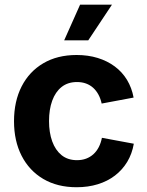

<svg xmlns="http://www.w3.org/2000/svg" viewBox="-20 -787 628 818"><path d="M306.4 10.7Q224.3 10.7 164.4 -24.6Q104.6 -59.9 72.1 -123.3Q39.7 -186.6 39.7 -270.6Q39.7 -355.2 72.1 -418.7Q104.6 -482.2 164.4 -517.4Q224.3 -552.7 306.4 -552.7Q355.2 -552.7 396.2 -540.1Q437.1 -527.5 468.8 -504Q500.5 -480.5 521 -446.9Q541.4 -413.2 549.2 -371.3L413.1 -345.8Q408.6 -367 399.4 -383.9Q390.2 -400.9 377 -412.9Q363.7 -424.9 346.4 -431.2Q329.1 -437.5 308 -437.5Q268.9 -437.5 242.4 -416.4Q216 -395.4 202.4 -357.9Q188.9 -320.5 188.9 -271.1Q188.9 -222.4 202.4 -184.8Q216 -147.3 242.4 -125.9Q268.9 -104.6 308 -104.6Q329.3 -104.6 346.8 -111.1Q364.4 -117.7 378 -130Q391.6 -142.4 400.8 -160.2Q409.9 -177.9 414.2 -199.9L550.1 -174.7Q542.6 -131.5 522 -97.4Q501.4 -63.3 469.7 -39Q438.1 -14.8 396.8 -2.1Q355.4 10.7 306.4 10.7ZM253.4 -615.1 321.2 -767.1H457L356 -615.1Z"/></svg>

Font: Inter Variable LoSnoCo
Style: Regular
Weight: 400
Designer: Rasmus Andersson
Foundry: rsms
Version: Version 4.000;git-a52131595; featfreeze: case,dlig,ss01,ss02